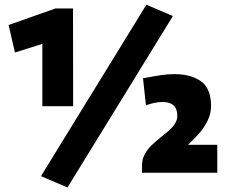

<svg xmlns="http://www.w3.org/2000/svg" viewBox="-20 -745 1005 828"><path d="M156.7 14.6 611.3 -724.6 725.6 -675.8 271 63.5ZM162.6 -555.7 44.4 -518.6 17.1 -637.2 219.2 -708.5H294.9L295.4 -287.1H162.6ZM592.3 -29.8Q592.3 -57.1 604.2 -79.3Q616.2 -101.6 632.8 -117.7Q649.4 -133.8 677.2 -156.2Q700.7 -174.8 713.9 -187Q727.1 -199.2 735.8 -214.1Q744.6 -229 744.6 -246.1Q744.6 -305.2 680.7 -305.2Q662.6 -305.2 643.3 -300.8Q624 -296.4 609.4 -290.5L596.7 -407.2Q597.7 -407.2 614.3 -410.6Q647.5 -417 675.5 -421.1Q703.6 -425.3 733.4 -425.3Q802.2 -425.3 846.2 -394.8Q890.1 -364.3 890.1 -287.6Q890.1 -255.4 876 -226.1Q861.8 -196.8 843.5 -175.3Q825.2 -153.8 798.8 -128.4L790.5 -120.6H917V0H592.3Z"/></svg>

Font: Selawik
Style: Bold
Weight: 700
Designer: Aaron Bell
Foundry: Microsoft Corporation
Version: Version 1.01